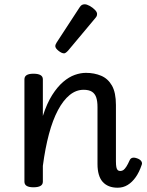

<svg xmlns="http://www.w3.org/2000/svg" viewBox="-20 -859 686 896"><path d="M529 17Q506 17 488.5 10Q471 3 459 -10.5Q447 -24 441 -45Q435 -66 435 -93V-359Q435 -387 429 -404.5Q423 -422 409 -431Q395 -440 370 -440Q335 -440 305 -415.5Q275 -391 250.5 -345Q226 -299 208.5 -233.5Q191 -168 180 -85V-11Q180 2 169 8.5Q158 15 136 15Q115 15 104.5 8.5Q94 2 94 -11V-489Q94 -502 104.5 -508.5Q115 -515 136 -515Q158 -515 169 -508.5Q180 -502 180 -489V-318Q199 -377 223.5 -415.5Q248 -454 275 -477Q302 -500 329 -509.5Q356 -519 381 -519Q420 -519 452 -505.5Q484 -492 502.5 -459.5Q521 -427 521 -369V-106Q521 -89 523 -79Q525 -69 529.5 -65Q534 -61 541 -61Q550 -61 556.5 -66Q563 -71 570 -82Q577 -93 585 -111Q589 -120 597.5 -122.5Q606 -125 620 -120Q634 -115 639.5 -106.5Q645 -98 641 -89Q630 -56 613.5 -32.5Q597 -9 576 4Q555 17 529 17ZM279 -610Q268 -610 253 -622Q238 -634 238 -644Q238 -647 239 -650Q240 -653 244 -660L351 -824Q356 -832 361.5 -835.5Q367 -839 375 -839Q385 -839 398.5 -831.5Q412 -824 422.5 -813.5Q433 -803 433 -794Q433 -787 430.5 -782.5Q428 -778 421 -770L298 -623Q286 -610 279 -610Z"/></svg>

Font: Playwrite FR Moderne
Style: Regular
Weight: 400
Designer: Veronika Burian, José Scaglione
Foundry: TypeTogether
Version: Version 1.002